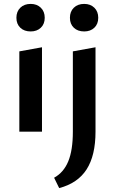

<svg xmlns="http://www.w3.org/2000/svg" viewBox="-20 -674 588 983"><path d="M79 0V-411L195 -432V0ZM137 -513Q104 -513 84 -532Q64 -551 64 -583Q64 -615 84 -634.5Q104 -654 137 -654Q169 -654 189 -634.5Q209 -615 209 -583Q209 -551 189 -532Q169 -513 137 -513ZM353 0V-411L469 -432V0Q469 122 423.5 193Q378 264 283 289L257 236Q306 209 329.5 152Q353 95 353 0ZM411 -513Q378 -513 358 -532Q338 -551 338 -583Q338 -615 358 -634.5Q378 -654 411 -654Q443 -654 463 -634.5Q483 -615 483 -583Q483 -551 463 -532Q443 -513 411 -513Z"/></svg>

Font: Ysabeau Office
Style: Bold
Weight: 700
Designer: Christian Thalmann (Catharsis Fonts)
Version: Version 2.001;gftools[0.9.30]; featfreeze: tnum,lnum,ss02